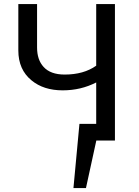

<svg xmlns="http://www.w3.org/2000/svg" viewBox="-20 -696 687 951"><path d="M549.3 0H456.5V-287.6Q380.4 -248.5 290.5 -248.5Q195.8 -248.5 136.2 -297.9Q70.8 -351.1 70.8 -446.3V-675.8H163.6V-460.9Q163.6 -399.9 195.8 -364.7Q230 -326.7 300.3 -326.7Q394.5 -326.7 456.5 -370.6V-675.8H549.3ZM405.8 235.4H343.8L373.5 -82.5H475.1Z"/></svg>

Font: Cadman
Style: Regular
Weight: 400
Designer: Paul James MIller
Foundry: High-Logic / Made with FontCreator
Version: Version 2.114;March 28, 2021;FontCreator 13.0.0.2683 64-bit